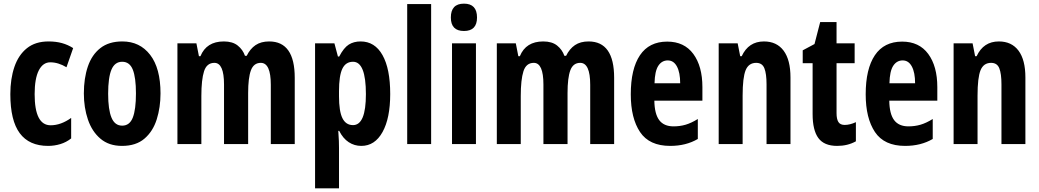

<svg xmlns="http://www.w3.org/2000/svg" viewBox="-20 -782 5640 1042"><path d="M241.2 9.8Q138.2 9.8 87.2 -59.1Q36.1 -127.9 36.1 -271Q36.1 -354 58.1 -418.7Q80.1 -483.4 126 -520.3Q171.9 -557.1 243.2 -557.1Q283.7 -557.1 316.2 -548.1Q348.6 -539.1 377 -521L340.8 -417Q296.4 -443.8 252.9 -443.8Q212.9 -443.8 190.4 -399.7Q168 -355.5 168 -271Q168 -102.1 254.9 -102.1Q310.5 -102.1 366.2 -142.1V-30.8Q339.8 -9.8 307.4 0Q274.9 9.8 241.2 9.8Z M851.1 -274.9Q851.1 -199.2 830.6 -134.3Q810.1 -69.3 764.2 -29.8Q718.3 9.8 642.1 9.8Q571.3 9.8 525.4 -29.1Q479.5 -67.9 457.3 -132.8Q435.1 -197.8 435.1 -274.9Q435.1 -357.4 456.8 -421.1Q478.5 -484.9 524.7 -521Q570.8 -557.1 644 -557.1Q738.8 -557.1 794.9 -484.4Q851.1 -411.6 851.1 -274.9ZM566.9 -272.9Q566.9 -187.5 585 -143.8Q603 -100.1 643.1 -100.1Q683.6 -100.1 700.7 -143.8Q717.8 -187.5 717.8 -274.9Q717.8 -361.3 700.7 -404.1Q683.6 -446.8 643.1 -446.8Q603 -446.8 585 -404.3Q566.9 -361.8 566.9 -272.9Z M1440.9 -557.1Q1579.6 -557.1 1579.6 -359.9V0H1449.7V-321.8Q1449.7 -440.9 1395.5 -440.9Q1356.9 -440.9 1341.8 -400.4Q1326.7 -359.9 1326.7 -276.9V0H1195.8V-323.2Q1195.8 -440.9 1143.6 -440.9Q1102.1 -440.9 1087.4 -395.3Q1072.8 -349.6 1072.8 -261.2V0H942.9V-546.9H1045.9L1059.6 -477.1H1067.9Q1100.6 -557.1 1194.8 -557.1Q1242.2 -557.1 1270 -534.9Q1297.9 -512.7 1309.6 -479H1318.8Q1337.4 -517.1 1366.9 -537.1Q1396.5 -557.1 1440.9 -557.1Z M1937 -557.1Q2014.2 -557.1 2055.9 -482.9Q2097.7 -408.7 2097.7 -272Q2097.7 -140.1 2055.9 -65.2Q2014.2 9.8 1940.9 9.8Q1903.3 9.8 1872.6 -10.3Q1841.8 -30.3 1820.8 -71.8H1815.9Q1818.4 -40.5 1819.1 -17.3Q1819.8 5.9 1819.8 21V240.2H1689.9V-546.9H1794.9L1814 -475.1H1820.8Q1845.7 -522.9 1872.8 -540Q1899.9 -557.1 1937 -557.1ZM1896 -446.8Q1856 -446.8 1837.9 -408.9Q1819.8 -371.1 1819.8 -287.1V-259.8Q1819.8 -178.2 1838.4 -140.6Q1856.9 -103 1896 -103Q1965.8 -103 1965.8 -271Q1965.8 -446.8 1896 -446.8Z M2319.8 0H2189.9V-759.8H2319.8Z M2498 -762.2Q2568.8 -762.2 2568.8 -687Q2568.8 -613.8 2498 -613.8Q2426.8 -613.8 2426.8 -687Q2426.8 -762.2 2498 -762.2ZM2563 -546.9V0H2433.1V-546.9Z M3174.3 -557.1Q3313 -557.1 3313 -359.9V0H3183.1V-321.8Q3183.1 -440.9 3128.9 -440.9Q3090.3 -440.9 3075.2 -400.4Q3060.1 -359.9 3060.1 -276.9V0H2929.2V-323.2Q2929.2 -440.9 2877 -440.9Q2835.4 -440.9 2820.8 -395.3Q2806.2 -349.6 2806.2 -261.2V0H2676.3V-546.9H2779.3L2793 -477.1H2801.3Q2834 -557.1 2928.2 -557.1Q2975.6 -557.1 3003.4 -534.9Q3031.2 -512.7 3043 -479H3052.2Q3070.8 -517.1 3100.3 -537.1Q3129.9 -557.1 3174.3 -557.1Z M3601.1 -556.2Q3693.4 -556.2 3742.7 -489.3Q3792 -422.4 3792 -309.1V-235.8H3531.2Q3532.2 -164.1 3557.6 -130.1Q3583 -96.2 3635.3 -96.2Q3669.9 -96.2 3700.9 -105.2Q3731.9 -114.3 3767.1 -136.2V-27.8Q3703.1 9.8 3617.2 9.8Q3503.9 9.8 3453.6 -65.4Q3403.3 -140.6 3403.3 -270Q3403.3 -408.2 3453.1 -482.2Q3502.9 -556.2 3601.1 -556.2ZM3604 -454.1Q3571.8 -454.1 3552.7 -425Q3533.7 -396 3532.2 -330.1H3671.4Q3671.4 -388.2 3653.8 -421.1Q3636.2 -454.1 3604 -454.1Z M4126 -557.1Q4195.3 -557.1 4232.7 -507.1Q4270 -457 4270 -361.8V0H4140.1V-324.2Q4140.1 -381.8 4128.4 -411.4Q4116.7 -440.9 4084 -440.9Q4043 -440.9 4026.6 -400.9Q4010.3 -360.8 4010.3 -263.2V0H3880.4V-546.9H3983.4L3997.1 -477.1H4005.4Q4042.5 -557.1 4126 -557.1Z M4564 -104Q4592.8 -104 4625 -119.1V-15.1Q4580.6 9.8 4523.4 9.8Q4452.6 9.8 4421.4 -32.7Q4390.1 -75.2 4390.1 -163.1V-439H4336.4V-508.8L4400.4 -543L4431.2 -662.1H4520V-546.9H4618.2V-439H4520V-168Q4520 -135.7 4530 -119.9Q4540 -104 4564 -104Z M4876 -556.2Q4968.3 -556.2 5017.6 -489.3Q5066.9 -422.4 5066.9 -309.1V-235.8H4806.2Q4807.1 -164.1 4832.5 -130.1Q4857.9 -96.2 4910.2 -96.2Q4944.8 -96.2 4975.8 -105.2Q5006.8 -114.3 5042 -136.2V-27.8Q4978 9.8 4892.1 9.8Q4778.8 9.8 4728.5 -65.4Q4678.2 -140.6 4678.2 -270Q4678.2 -408.2 4728 -482.2Q4777.8 -556.2 4876 -556.2ZM4878.9 -454.1Q4846.7 -454.1 4827.6 -425Q4808.6 -396 4807.1 -330.1H4946.3Q4946.3 -388.2 4928.7 -421.1Q4911.1 -454.1 4878.9 -454.1Z M5400.9 -557.1Q5470.2 -557.1 5507.6 -507.1Q5544.9 -457 5544.9 -361.8V0H5415V-324.2Q5415 -381.8 5403.3 -411.4Q5391.6 -440.9 5358.9 -440.9Q5317.9 -440.9 5301.5 -400.9Q5285.2 -360.8 5285.2 -263.2V0H5155.3V-546.9H5258.3L5272 -477.1H5280.3Q5317.4 -557.1 5400.9 -557.1Z"/></svg>

Font: Open Sans Condensed
Style: Bold
Weight: 700
Width: 3
Designer: Monotype Design Team
Foundry: Monotype Imaging Inc.
Version: Version 3.003; ttfautohint (v1.8.4)